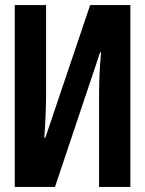

<svg xmlns="http://www.w3.org/2000/svg" viewBox="-20 -734 570 754"><path d="M38 0V-714H161V-364Q161 -328 159 -281Q157 -234 154 -193H158L334 -714H492V0H369V-353Q369 -405 371 -446.5Q373 -488 377 -528H373L196 0Z"/></svg>

Font: Noto Sans Mono Condensed
Style: Bold
Weight: 700
Width: 3
Designer: Monotype Design Team
Foundry: Monotype Imaging Inc.
Version: Version 2.014